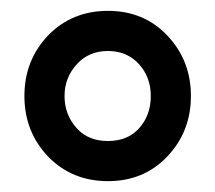

<svg xmlns="http://www.w3.org/2000/svg" viewBox="-20 -727 397 354"><path d="M179 -707Q113 -707 69 -662Q25 -616 25 -550Q25 -484 69 -438Q113 -393 179 -393Q245 -393 288 -438Q332 -484 332 -550Q332 -616 288 -662Q245 -707 179 -707ZM179 -633Q214 -633 236 -609Q258 -585 258 -550Q258 -514 236 -490Q215 -467 179 -467Q143 -467 122 -490Q99 -515 99 -550Q99 -584 122 -609Q144 -633 179 -633Z"/></svg>

Font: Unageo
Style: Medium
Weight: 500
Designer: Richard Sepsi
Foundry: Richard Sepsi
Version: Version 2.000